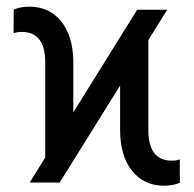

<svg xmlns="http://www.w3.org/2000/svg" viewBox="-20 -558 592 587"><path d="M70.8 0H162.6L347.2 -296.4V-158.2C347.5 -106.8 359.7 -65.9 383.8 -35.6C407.9 -5.4 440.6 9.8 481.9 9.8C499.2 9.8 515.1 6.8 529.8 1V-70.8C523.6 -68.2 515.3 -66.9 504.9 -66.9C457.4 -66.9 433.6 -98 433.6 -160.2V-435.5L491.2 -528.3H399.4L204.1 -214.4V-373C203.1 -423.5 190.7 -463.5 166.7 -493.2C142.8 -522.8 110.4 -537.6 69.3 -537.6C51.8 -537.6 36 -534.7 22 -528.8L21.5 -456.5C28.3 -459.1 36.6 -460.4 46.4 -460.4C94.2 -460.4 118.2 -429.5 118.2 -367.7V-76.2Z"/></svg>

Font: Roboto Condensed
Style: Regular
Weight: 400
Designer: Google
Version: Version 2.134; 2016